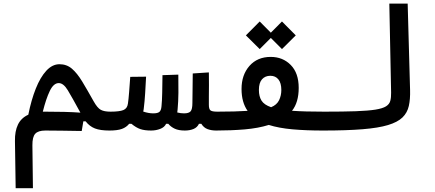

<svg xmlns="http://www.w3.org/2000/svg" viewBox="-20 -713 2384 1053"><path d="M65.9 319.3 62 60.1Q61 6.8 78.4 -29.5Q95.7 -65.9 135.3 -84Q151.4 -164.6 176.3 -227.1Q201.2 -289.6 234.1 -325.2Q267.1 -360.8 306.2 -360.8Q345.7 -360.8 374.5 -336.2Q403.3 -311.5 430.9 -265.9Q458.5 -220.2 493.7 -157.2Q514.2 -120.6 533 -110.6Q551.8 -100.6 585.9 -100.6Q604.5 -100.6 613.5 -91.3Q622.6 -82 622.6 -56.2Q622.6 -22 610.1 -9.5Q597.7 2.9 580.1 2.9Q530.3 2.9 500.7 -8.5Q471.2 -20 449.7 -47.4H437L428.2 5.4Q368.7 4.4 319.8 3.7Q271 2.9 228.5 2.9Q189.5 2.9 173.3 20.5Q157.2 38.1 157.7 84L160.6 319.3ZM420.9 -95.2Q375.5 -178.7 351.8 -218Q328.1 -257.3 302.2 -257.3Q273.9 -257.3 253.2 -214.4Q232.4 -171.4 214.8 -100.6Q221.2 -100.6 227.5 -100.6Q281.7 -100.6 332 -99.4Q382.3 -98.1 420.9 -95.2Z M808.6 2.9Q773.4 2.9 750 -4.9Q726.6 -12.7 700.7 -34.2H688.5Q673.3 -15.1 648.7 -6.1Q624 2.9 580.1 2.9L585.9 -100.6Q635.3 -100.6 656.7 -109.4Q678.2 -118.2 681.6 -145Q685.1 -168.5 688 -206.3Q690.9 -244.1 694.3 -291.5L781.2 -292.5Q778.8 -246.1 776.1 -201.7Q773.4 -157.2 768.1 -114.7Q767.1 -107.9 765.6 -101.1Q794.9 -91.3 820.3 -91.3Q844.7 -91.3 854.2 -99.4Q863.8 -107.4 865.7 -129.9Q868.7 -159.2 869.6 -204.6Q870.6 -250 871.1 -300.8L958 -303.7Q959 -252.9 958.5 -204.1Q958 -155.3 954.1 -113.3Q953.1 -105 952.1 -96.2Q970.2 -91.3 989.3 -91.3Q1015.6 -91.3 1025.4 -102.5Q1035.2 -113.8 1035.2 -148.4Q1035.2 -183.1 1036.1 -220.7Q1036.6 -258.3 1037.1 -310.1L1125.5 -315.9Q1126 -279.3 1126 -246.1Q1126 -212.4 1125.5 -184.1Q1125.5 -171.4 1125.5 -160.2Q1125.5 -148.4 1125.5 -137.7Q1125.5 -115.2 1134 -107.9Q1142.6 -100.6 1171.9 -100.6Q1190.4 -100.6 1199.5 -87.6Q1208.5 -74.7 1208.5 -56.2Q1208.5 -22 1196 -9.5Q1183.6 2.9 1166 2.9Q1139.2 2.9 1118.2 -4.9Q1097.2 -12.7 1084 -34.2H1071.3Q1062 -14.2 1041.3 -5.6Q1020.5 2.9 993.7 2.9Q960 2.9 938.5 -7.1Q917 -17.1 902.8 -34.2H891.1Q882.3 -15.1 858.6 -6.1Q835 2.9 808.6 2.9Z M1164.1 2.9 1171.9 -100.6Q1271 -100.6 1337.9 -105Q1304.7 -151.9 1304.7 -225.1Q1304.7 -302.2 1348.1 -351.6Q1391.6 -400.9 1464.8 -400.9Q1530.8 -400.9 1574.5 -356.7Q1618.2 -312.5 1618.2 -231Q1618.2 -151.4 1581.5 -105.5Q1616.7 -103 1660.6 -101.8Q1704.6 -100.6 1758.8 -100.6Q1786.1 -100.6 1798.8 -89.8Q1811.5 -79.1 1811.5 -51.8Q1811.5 -21 1795.4 -9Q1779.3 2.9 1750.5 2.9Q1658.7 2.9 1584.2 -3.7Q1509.8 -10.3 1454.1 -27.8Q1396.5 -9.8 1322.5 -3.4Q1248.5 2.9 1164.1 2.9ZM1466.8 -125Q1498 -137.7 1510.5 -163.3Q1522.9 -189 1522.9 -219.2Q1522.9 -257.8 1506.8 -277.6Q1490.7 -297.4 1462.9 -297.4Q1434.1 -297.4 1417 -278.1Q1399.9 -258.8 1399.9 -219.7Q1399.9 -184.1 1414.3 -161.1Q1428.7 -138.2 1466.8 -125ZM1526.4 -443.8 1465.3 -504.9 1404.3 -443.8 1328.6 -519 1404.3 -595.2 1465.3 -533.7 1526.4 -595.2 1602.1 -519Z M1752 2.9Q1723.6 2.9 1723.6 -51.3Q1723.6 -80.1 1733.4 -90.3Q1743.2 -100.6 1757.8 -100.6Q1862.8 -100.6 1931.2 -103Q1999.5 -105.5 2039.1 -111.8Q2078.6 -118.2 2097.2 -129.9Q2115.7 -141.6 2120.6 -160.2Q2125.5 -178.7 2125 -205.1L2115.2 -693.4H2215.8L2229 -219.7Q2230.5 -169.4 2222.2 -132.1Q2213.9 -94.7 2187.3 -68.8Q2160.6 -43 2107.9 -27.1Q2055.2 -11.2 1968.3 -4.2Q1881.3 2.9 1752 2.9Z"/></svg>

Font: CaskaydiaMono NF
Style: Regular
Weight: 400
Designer: Aaron Bell
Foundry: Saja Typeworks
Version: Version 2111.001; ttfautohint (v1.8.4);Nerd Fonts 3.1.1